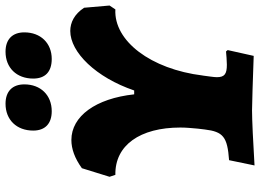

<svg xmlns="http://www.w3.org/2000/svg" viewBox="-143 -788 940 694"><g transform="rotate(-90 327.0 -441.0)"><path d="M272 -724C330 -724 369 -764 369 -823C369 -866 344 -891 299 -891C241 -891 202 -851 202 -791C202 -748 227 -724 272 -724ZM461 -724C518 -724 557 -764 557 -823C557 -866 532 -891 487 -891C429 -891 390 -851 390 -791C390 -748 414 -724 461 -724ZM646 -607C623 -642 593 -657 562 -657C485 -657 394 -564 347 -426H333C318 -565 254 -653 168 -653C136 -653 102 -641 66 -615L35 -515L42 -494C149 -496 213 -405 213 -259C213 -239 211 -218 209 -196L206 -171C198 -104 179 -89 95 -83L76 9C158 4 242 0 275 0C301 0 384 3 472 6L493 -88L488 -94C476 -93 456 -91 440 -91C407 -91 395 -99 395 -127C395 -133 396 -141 397 -149L401 -179V-178C424 -366 526 -500 640 -494L654 -515Z"/></g></svg>

Font: Alegreya SC Black
Style: Italic
Weight: 900
Italic angle: -7°
Designer: Juan Pablo del Peral
Foundry: Huerta Tipografica
Version: Version 2.007;PS 002.007;hotconv 1.0.88;makeotf.lib2.5.64775